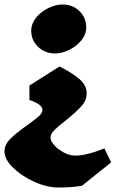

<svg xmlns="http://www.w3.org/2000/svg" viewBox="-36 -571 515 855"><path d="M348 -449Q348 -418 326.5 -391.5Q305 -365 272.5 -349Q240 -333 210 -333Q164 -333 133.5 -362.5Q103 -392 103 -434Q103 -465 124.5 -492Q146 -519 179 -535Q212 -551 242 -551Q288 -551 318 -521.5Q348 -492 348 -449ZM350 -156Q350 -124 326 -97.5Q302 -71 256 -34Q222 -8 205.5 9Q189 26 189 42Q189 57 206 76Q223 95 249 108.5Q275 122 300 122Q348 122 429 90L459 152L329 256Q286 264 225 264Q173 264 116.5 238.5Q60 213 22 175.5Q-16 138 -16 104Q-16 73 10 47Q36 21 86 -14Q121 -39 137 -53.5Q153 -68 153 -82Q153 -106 95 -126V-190L229 -275Q285 -247 317.5 -219Q350 -191 350 -156Z"/></svg>

Font: Inknut Antiqua ExtraBold
Style: Regular
Weight: 800
Designer: Claus Eggers Sørensen
Foundry: Claus Eggers Sørensen
Version: Version 1.003; ttfautohint (v1.8.2) -l 8 -r 50 -G 200 -x 14 